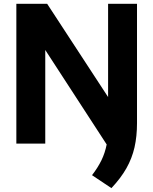

<svg xmlns="http://www.w3.org/2000/svg" viewBox="-20 -760 812 1016"><path d="M569.5 235.5 467 167Q497.5 127.5 516.5 88.8Q535.5 50 544.5 4.5L219.5 -495.5V0H66.5V-740H229.5L552 -246.5V-740H705V-108.5Q705 -38.5 691.8 19.8Q678.5 78 649 130.2Q619.5 182.5 569.5 235.5Z"/></svg>

Font: Encode Sans
Style: Bold
Weight: 700
Designer: Multiple Designers
Foundry: Impallari Type
Version: Version 3.002; ttfautohint (v1.8.3) -l 8 -r 50 -G 200 -x 14 